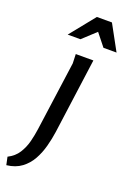

<svg xmlns="http://www.w3.org/2000/svg" viewBox="-248 -790 730 1077"><g transform="rotate(20 117.5 -251.5)"><path d="M198 -493 137 -44Q131 -1 119 44Q107 89 85.5 128Q64 167 28.5 193.5Q-7 220 -60 226L-70 179Q-30 159 -8.5 125Q13 91 23 51.5Q33 12 38 -25L95 -438L93 -493ZM168 -653 89 -580H13L133 -729H223L305 -579H227Z"/></g></svg>

Font: Rosario SemiBold
Style: Italic
Weight: 600
Italic angle: -8.05°
Designer: Hector Gatti
Foundry: Omnibus Type
Version: Version 1.101; ttfautohint (v1.8.1.43-b0c9)